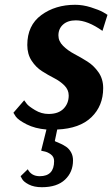

<svg xmlns="http://www.w3.org/2000/svg" viewBox="-20 -531 469 802"><path d="M81 -112Q85 -106 92.5 -96.5Q100 -87 126.5 -71Q153 -55 183 -55Q224 -55 245.5 -77Q267 -99 267 -132Q267 -156 249 -174Q231 -192 205.5 -205Q180 -218 155 -234Q130 -250 112 -277.5Q94 -305 94 -343Q94 -425 152.5 -468Q211 -511 294 -511Q326 -511 359.5 -500.5Q393 -490 411 -480L429 -469L408 -402Q346 -446 297 -446Q263 -446 243.5 -428.5Q224 -411 224 -383Q224 -359 243.5 -339.5Q263 -320 290.5 -305.5Q318 -291 345 -274Q372 -257 391.5 -229Q411 -201 411 -163Q411 -89 362 -41.5Q313 6 219 10L209 58Q209 59 216.5 62Q224 65 235 70Q246 75 257.5 83Q269 91 277 105.5Q285 120 285 139Q285 188 251.5 219.5Q218 251 155 251Q122 251 100 239.5Q78 228 72 216L66 205L96 176Q111 205 146 205Q206 205 206 142Q206 124 192.5 114Q179 104 165.5 101.5Q152 99 152 98L174 10Q126 6 91.5 -11.5Q57 -29 46 -44L36 -60Z"/></svg>

Font: Arsenal
Style: Bold Italic
Weight: 700
Italic angle: -9.10001°
Designer: Andrij Shevchenko
Foundry: Stairsfor
Version: Version 2.001;PS 002.001;hotconv 1.0.88;makeotf.lib2.5.64775